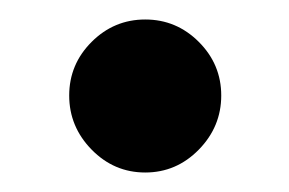

<svg xmlns="http://www.w3.org/2000/svg" viewBox="-20 -159 297 197"><path d="M51 -61Q51 -93 74 -116Q97 -139 129 -139Q161 -139 184 -116Q207 -93 207 -61Q207 -29 184 -5.5Q161 18 129 18Q97 18 74 -5.5Q51 -29 51 -61Z"/></svg>

Font: Monomakh
Style: Regular
Weight: 400
Version: Version 1.200; ttfautohint (v1.8.4.7-5d5b)